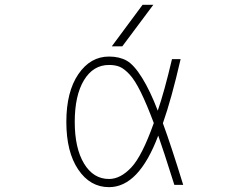

<svg xmlns="http://www.w3.org/2000/svg" viewBox="-20 -772 1040 804"><path d="M642.6 -204.1Q601.6 -95.7 550.3 -42Q499 11.7 436.5 11.7Q357.4 11.7 307.6 -62Q257.8 -135.7 257.8 -261.7Q257.8 -387.7 308.1 -461.4Q358.4 -535.2 436.5 -535.2Q479.5 -535.2 510.3 -518.1Q541 -501 575.2 -445.8Q609.4 -390.6 640.6 -308.6Q668 -387.7 700.2 -524.4H736.3Q698.2 -358.4 662.1 -255.9Q696.3 -163.1 747.1 2H710Q664.1 -143.6 642.6 -204.1ZM624 -256.8Q594.7 -335 569.8 -385.7Q544.9 -436.5 522.5 -460.4Q500 -484.4 481.4 -492.2Q462.9 -500 436.5 -500Q370.1 -500 331.5 -436Q293 -372.1 293 -261.7Q293 -151.4 332 -86.9Q371.1 -22.5 436.5 -22.5Q484.4 -22.5 529.8 -70.8Q575.2 -119.1 624 -256.8ZM492.2 -578.1H448.2L577.1 -752H622.1Z"/></svg>

Font: Gen Shin Gothic Monospace ExtraLight
Style: Regular
Weight: 200
Designer: [Source Han Sans]
Ryoko NISHIZUKA  (kana & ideographs); Paul D. Hunt (Latin, Greek & Cyrillic); Wenlong ZHANG  (bopomofo
Version: Version 1.002.20150607